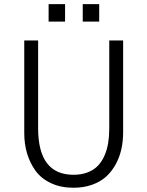

<svg xmlns="http://www.w3.org/2000/svg" viewBox="-20 -882 699 912"><path d="M210.9 -779.3V-862.3H289.1V-779.3ZM373 -779.3V-862.3H451.2V-779.3ZM329.1 9.8Q268.6 9.8 222.2 -12Q175.8 -33.7 148.9 -70.8Q122.1 -107.9 108.6 -153.1Q95.2 -198.2 95.2 -249V-689.9H161.1V-272.9Q161.1 -51.8 329.1 -51.8Q366.7 -51.8 396.2 -63.2Q425.8 -74.7 444.8 -94.5Q463.9 -114.3 476.3 -142.8Q488.8 -171.4 493.9 -203.4Q499 -235.4 499 -272.9V-689.9H564.9V-253.9Q564.9 -211.9 556.6 -174.1Q548.3 -136.2 530 -102.3Q511.7 -68.4 484.9 -43.7Q458 -19 418 -4.6Q377.9 9.8 329.1 9.8Z"/></svg>

Font: HK Grotesk Light
Style: Regular
Weight: 300
Designer: Alfredo Marco Pradil and Stefan Peev
Foundry: Hanken Design Co.
Version: Version 1.045;PS 001.045;hotconv 1.0.88;makeotf.lib2.5.64775